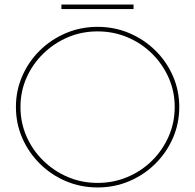

<svg xmlns="http://www.w3.org/2000/svg" viewBox="-20 -821 858 844"><path d="M409 -703Q483 -703 548 -675.5Q613 -648 662.5 -599.5Q712 -551 740 -487Q768 -423 768 -351Q768 -278 740 -214Q712 -150 662.5 -101Q613 -52 548 -24.5Q483 3 409 3Q335 3 270 -24.5Q205 -52 155.5 -101Q106 -150 78 -214Q50 -278 50 -351Q50 -423 78 -487Q106 -551 155.5 -599.5Q205 -648 270 -675.5Q335 -703 409 -703ZM409 -683Q339 -683 278 -657Q217 -631 170 -585Q123 -539 96.5 -479Q70 -419 70 -351Q70 -282 96.5 -221.5Q123 -161 170 -115Q217 -69 278 -43Q339 -17 409 -17Q479 -17 540.5 -43Q602 -69 648.5 -115Q695 -161 721.5 -221.5Q748 -282 748 -351Q748 -419 721.5 -479Q695 -539 648.5 -585Q602 -631 540.5 -657Q479 -683 409 -683ZM250 -801H567V-781H250Z"/></svg>

Font: Alexandria Thin
Style: Regular
Weight: 250
Designer: Mohamed Gaber
Foundry: Kief Type Foundry
Version: Version 5.100